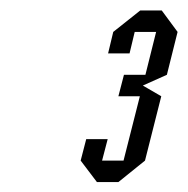

<svg xmlns="http://www.w3.org/2000/svg" viewBox="-20 -687 365 373"><path d="M257.5 -520.8 293.3 -500 261.7 -375 210 -333.3H168.3L136.7 -375L147.5 -416.7H189.2L178.3 -375H220L251.7 -500H210L220.8 -541.7H262.5L283.3 -625H241.7L231.7 -583.3H190L200 -625L252.5 -666.7H294.2L325 -625L304.2 -541.7Z"/></svg>

Font: Yulong
Style: Italic
Weight: 400
Italic angle: -14.25°
Designer: GGBotNet
Foundry: f0n7.com
Version: 1.00